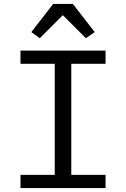

<svg xmlns="http://www.w3.org/2000/svg" viewBox="-20 -955 640 975"><path d="M516 0V-67H342V-631H516V-698H84V-631H258V-67H84V0ZM250 -935 139 -792 182 -761 299 -878 416 -761 461 -792 350 -935Z"/></svg>

Font: IBM Plex Mono
Style: Regular
Weight: 400
Monospace: yes
Designer: Mike Abbink, Paul van der Laan, Pieter van Rosmalen
Foundry: Bold Monday
Version: Version 2.004